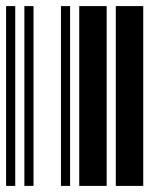

<svg xmlns="http://www.w3.org/2000/svg" viewBox="-20 -610 520 630"><path d="M0 0V-590H30V0ZM60 0V-590H90V0ZM180 0V-590H210V0ZM240 0V-590H330V0ZM360 0V-590H450V0Z"/></svg>

Font: Libre Barcode 39 Extended
Style: Regular
Weight: 400
Version: Version 1.005; ttfautohint (v1.8.3)